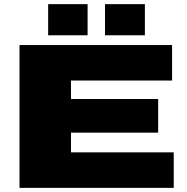

<svg xmlns="http://www.w3.org/2000/svg" viewBox="-20 -905 900 925"><path d="M74 0V-688H809V-517H322V-428H742V-266H322V-171H817V0ZM212 -735V-885H402V-735ZM486 -735V-885H678V-735Z"/></svg>

Font: Archivo Expanded Black
Style: Regular
Weight: 900
Width: 7
Designer: Hector Gatti
Foundry: Omnibus-Type
Version: Version 2.001